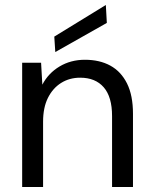

<svg xmlns="http://www.w3.org/2000/svg" viewBox="-20 -751 613 771"><path d="M69 0V-499H145L150 -411Q174 -457 219 -484Q264 -511 321 -511Q380 -511 423 -487.5Q466 -464 490 -416Q514 -368 514 -294V0H430V-285Q430 -362 396.5 -400.5Q363 -439 302 -439Q259 -439 225.5 -418Q192 -397 172.5 -358Q153 -319 153 -262V0ZM202 -542 198 -604 405 -731 409 -659Z"/></svg>

Font: DM Sans 20pt
Style: Regular
Weight: 400
Version: Version 4.004;gftools[0.9.30]